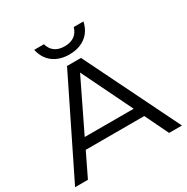

<svg xmlns="http://www.w3.org/2000/svg" viewBox="-209 -1140 1288 1321"><g transform="rotate(-30 435.5 -479.5)"><path d="M380 -750 11 0H113L203 -186H668L758 0H860L491 -750ZM241 -266 435 -666 630 -266ZM240 -959C260 -863 334 -810 435 -810C537 -810 611 -863 631 -959H554C539 -906 500 -875 435 -875C370 -875 332 -906 317 -959Z"/></g></svg>

Font: Bounded Light
Style: Regular
Weight: 300
Designer: Vlad Churkin
Version: Version 3.0